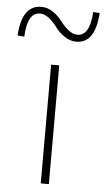

<svg xmlns="http://www.w3.org/2000/svg" viewBox="-109 -814 463 849"><g transform="rotate(5 122.5 -389.0)"><path d="M105 0V-527H141V0ZM207 -638Q179 -638 154 -655Q129 -672 114 -693Q99 -714 78.5 -731Q58 -748 37 -748Q-20 -748 -24 -640L-54 -643Q-46 -778 40 -778Q68 -778 92.5 -761Q117 -744 132 -723.5Q147 -703 167.5 -686Q188 -669 209 -669Q264 -669 270 -775L299 -773Q290 -638 207 -638Z"/></g></svg>

Font: Noto Sans Korean Thin
Style: Regular
Weight: 250
Designer: Ryoko NISHIZUKA  (kana & ideographs); Paul D. Hunt (Latin, Greek & Cyrillic); Wenlong ZHANG  (bopomofo); Sandoll Communi
Foundry: Adobe Systems Incorporated
Version: Version 1.0001;PS 1;hotconv 1.0.78;makeotf.lib2.5.61930